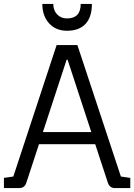

<svg xmlns="http://www.w3.org/2000/svg" viewBox="-21 -960 685 980"><path d="M-1 0V-52L47 -59L268 -730H374L596 -59L644 -52V0H566Q539 0 530 -26L465 -224H178L113 -26Q104 0 77 0ZM198 -286H445L324 -655H319ZM321 -803Q264 -803 229.5 -841Q195 -879 195 -940H251Q251 -907 270.5 -886.5Q290 -866 321 -866Q391 -866 391 -940H448Q448 -873 415.5 -838Q383 -803 321 -803Z"/></svg>

Font: Fauna One
Style: Regular
Weight: 400
Designer: Eduardo Rodriguez Tunni
Foundry: Eduardo Rodriguez Tunni
Version: Version 2.001; ttfautohint (v1.8.4.7-5d5b);gftools[0.9.23]